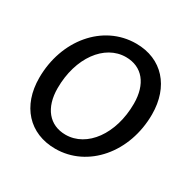

<svg xmlns="http://www.w3.org/2000/svg" viewBox="-129 -672 809 811"><g transform="rotate(30 275.0 -266.0)"><path d="M238 12C396 12 520 -132 520 -318C520 -453 440 -544 313 -544C151 -544 30 -397 30 -214C30 -78 111 12 238 12ZM246 -61C167 -61 119 -120 119 -215C119 -363 200 -473 304 -473C384 -473 431 -414 431 -319C431 -171 350 -61 246 -61Z"/></g></svg>

Font: Ronzino Oblique
Style: Italic
Weight: 400
Italic angle: -8°
Designer: Nunzio Mazzaferro
Foundry: Collletttivo
Version: Version 1.000;Glyphs 3.3 (3337)